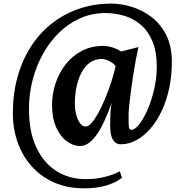

<svg xmlns="http://www.w3.org/2000/svg" viewBox="-20 -774 988 1044"><path d="M50 -156Q50 -270.5 77.8 -364.5Q105.5 -458.5 155 -531.2Q204.5 -604 271.5 -653.8Q338.5 -703.5 418 -729Q497.5 -754.5 584 -754.5Q640.5 -754.5 698.8 -736.2Q757 -718 806 -679.8Q855 -641.5 884.8 -581.5Q914.5 -521.5 914.5 -437.5Q914.5 -361 899.8 -293Q885 -225 858.5 -169.2Q832 -113.5 796.8 -73.5Q761.5 -33.5 720.8 -11.5Q680 10.5 637 10.5Q616 10.5 603.2 -2.2Q590.5 -15 584.8 -36.8Q579 -58.5 579 -87.5Q579 -98.5 579.2 -120.2Q579.5 -142 581.2 -167.8Q583 -193.5 588 -216.5Q569.5 -165 550 -121.8Q530.5 -78.5 509.2 -46.8Q488 -15 464.5 2.5Q441 20 415 20Q378.5 20 343.2 -5.8Q308 -31.5 285.5 -81.5Q263 -131.5 263 -203.5Q263 -261.5 281.5 -318.8Q300 -376 335.8 -422.5Q371.5 -469 423.8 -496.8Q476 -524.5 543.5 -524.5Q556.5 -524.5 573.8 -520.8Q591 -517 608.2 -510Q625.5 -503 638.5 -494L732.5 -518Q726 -490 718.5 -449.2Q711 -408.5 703.8 -362.5Q696.5 -316.5 691 -272.2Q685.5 -228 681.5 -191.5Q678.5 -155 679.2 -135.2Q680 -115.5 679.5 -101Q679.5 -81 684 -74.5Q688.5 -68 692.5 -68Q713.5 -68 737.8 -99Q762 -130 783.8 -180.8Q805.5 -231.5 819 -292Q832.5 -352.5 832.5 -411.5Q832.5 -491.5 809.8 -547.2Q787 -603 748 -637.2Q709 -671.5 658.8 -687.2Q608.5 -703 554 -703Q480 -703 416 -674.8Q352 -646.5 300.8 -596.2Q249.5 -546 213 -479.8Q176.5 -413.5 157 -337.5Q137.5 -261.5 137.5 -182Q137.5 -58.5 177 26.5Q216.5 111.5 286.2 155.8Q356 200 445.5 200Q491 200 527.5 192.8Q564 185.5 590.2 175.8Q616.5 166 631.5 157.5L643.5 192.5Q611 218.5 559.2 234.2Q507.5 250 437.5 250Q345.5 250 274 218.2Q202.5 186.5 152.5 130.5Q102.5 74.5 76.2 0.8Q50 -73 50 -156ZM387 -211.5Q387 -181 394 -152.2Q401 -123.5 414.5 -104.8Q428 -86 446.5 -86Q461 -86 478.5 -106Q496 -126 514.8 -160.2Q533.5 -194.5 551.2 -237Q569 -279.5 584 -325Q599 -370.5 608.5 -413Q603.5 -423 590.2 -432.2Q577 -441.5 561.5 -447.5Q546 -453.5 533.5 -453.5Q496 -453.5 468.2 -433.2Q440.5 -413 422.8 -378.8Q405 -344.5 396 -301.2Q387 -258 387 -211.5Z"/></svg>

Font: Merriweather 24pt SemiCondensed Black
Style: Italic
Weight: 900
Width: 4
Italic angle: -7.8°
Designer: Eben Sorkin
Foundry: Eben Sorkin
Version: Version 2.101